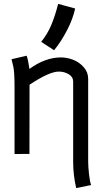

<svg xmlns="http://www.w3.org/2000/svg" viewBox="-20 -796 558 993"><path d="M192.9 -579.6Q225.1 -619.1 244.9 -666Q264.6 -712.9 280.8 -775.9L368.7 -752Q356.9 -697.8 326.7 -639.4Q296.4 -581.1 259.8 -536.1ZM132.3 -439.5Q213.9 -499 294.9 -499Q326.2 -499 357.7 -487.1Q389.2 -475.1 412.6 -449Q436 -422.9 436 -388.7V38.6Q436 65.4 440.4 105Q444.8 144.5 451.2 161.1L374 176.8Q358.4 108.4 358.4 42V-373.5Q358.4 -398.4 335.4 -412.1Q312.5 -425.8 284.2 -425.8Q234.9 -425.8 132.8 -357.9L132.3 0L55.2 0.5V-344.2Q55.2 -386.7 53.5 -411.9Q51.8 -437 49.3 -449.2Q46.9 -461.4 39.6 -489.7L117.7 -507.8Q125 -489.7 132.3 -439.5Z"/></svg>

Font: Fantasque Sans Mono
Style: Regular
Weight: 400
Monospace: yes
Designer: Jany Belluz
Version: Version 1.8.0 ; ttfautohint (v1.8.2)